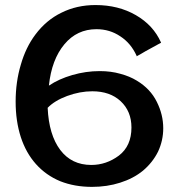

<svg xmlns="http://www.w3.org/2000/svg" viewBox="-20 -730 709 761"><path d="M42 -327.1Q42 -250 62.5 -186.5Q83 -124 122.1 -80.1Q162.1 -35.2 218.8 -11.7Q275.4 10.7 344.7 10.7Q404.3 10.7 456.1 -5.9Q508.8 -22.5 546.9 -53.7Q585 -85.9 606.4 -128.9Q627 -172.9 627 -221.7Q627 -275.4 601.6 -326.2Q576.2 -377.9 522.5 -410.2Q494.1 -427.7 457 -437.5Q419.9 -448.2 375 -448.2Q320.3 -448.2 266.6 -432.6Q212.9 -417 173.8 -390.6Q184.6 -494.1 235.4 -554.7Q285.2 -614.3 362.3 -614.3Q415 -614.3 457 -585.9Q499 -558.6 521.5 -508.8Q521.5 -508.8 521.5 -507.8Q521.5 -506.8 521.5 -506.8Q521.5 -506.8 539.1 -516.6Q556.6 -527.3 577.1 -538.1Q592.8 -546.9 605.5 -553.7Q618.2 -560.5 618.2 -560.5Q618.2 -560.5 618.2 -561.5Q618.2 -561.5 618.2 -561.5Q587.9 -629.9 518.6 -669.9Q449.2 -710 358.4 -710Q284.2 -710 223.6 -679.7Q163.1 -650.4 120.1 -592.8Q82 -542 62.5 -473.6Q42 -405.3 42 -327.1ZM501 -224.6Q501 -151.4 451.2 -113.3Q401.4 -76.2 341.8 -76.2Q263.7 -76.2 218.8 -135.7Q173.8 -195.3 168.9 -302.7Q196.3 -331.1 246.1 -349.6Q296.9 -368.2 345.7 -368.2Q416 -368.2 458 -329.1Q501 -289.1 501 -224.6Z"/></svg>

Font: umazing
Style: Display
Weight: 400
Designer: umazing